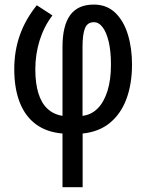

<svg xmlns="http://www.w3.org/2000/svg" viewBox="-20 -568 630 828"><path d="M138.7 -545.4 206.1 -501.5Q169.9 -454.1 151.1 -394.3Q132.3 -334.5 132.3 -268.6Q132.3 -209.5 145.3 -166.7Q158.2 -124 184.3 -99.4Q210.4 -74.7 249.5 -68.4V-365.2Q249.5 -457.5 282.7 -502.9Q315.9 -548.3 384.3 -548.3Q439.9 -548.3 476.6 -513.4Q513.2 -478.5 531.2 -419.9Q549.3 -361.3 549.3 -289.6Q549.3 -207.5 525.9 -143.1Q502.4 -78.6 455.1 -39.1Q407.7 0.5 336.4 7.8V239.3H249.5V7.8Q181.2 2 135 -32Q88.9 -65.9 65.2 -126.2Q41.5 -186.5 41.5 -270Q41.5 -348.6 65.7 -416.7Q89.8 -484.9 138.7 -545.4ZM384.3 -472.2Q356.9 -472.2 346.4 -446Q335.9 -419.9 335.9 -365.7V-68.4Q373.5 -72.8 400.9 -100.1Q428.2 -127.4 443.4 -175.5Q458.5 -223.6 458.5 -289.1Q458.5 -346.2 449 -387.2Q439.5 -428.2 422.6 -450.4Q405.8 -472.7 384.3 -472.2Z"/></svg>

Font: Open Sans Condensed Medium
Style: Regular
Weight: 500
Width: 3
Designer: Monotype Design Team
Foundry: Monotype Imaging Inc.
Version: Version 3.000